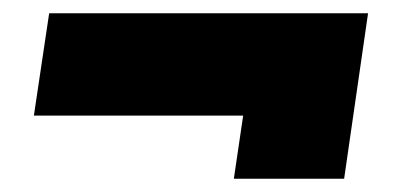

<svg xmlns="http://www.w3.org/2000/svg" viewBox="-20 -407 609 289"><path d="M534 -387 498 -138H332L346 -233H31L54 -387Z"/></svg>

Font: Exo 2.0 Black
Style: Italic
Weight: 900
Italic angle: -8°
Designer: Natanael Gama
Version: Version 1.001;PS 001.001;hotconv 1.0.70;makeotf.lib2.5.58329